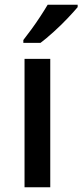

<svg xmlns="http://www.w3.org/2000/svg" viewBox="-20 -786 346 806"><path d="M191 0H83V-539H191ZM306 -756Q291 -738 263.5 -709Q236 -680 205 -652Q174 -624 150 -606H78V-618Q93 -637 112 -663Q131 -689 149 -716.5Q167 -744 180 -766H306Z"/></svg>

Font: Noto Sans Sora Sompeng Medium
Style: Regular
Weight: 500
Designer: Monotype Design Team. David Williams.
Foundry: Monotype Imaging Inc.
Version: Version 2.101; ttfautohint (v1.8.4.7-5d5b)